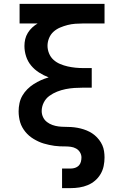

<svg xmlns="http://www.w3.org/2000/svg" viewBox="-20 -755 640 990"><path d="M300 215V114H345Q356 114 367 110.5Q378 107 386 99Q394 91 397 79.5Q400 68 400 57Q400 43 392.5 30.5Q385 18 372.5 11Q360 4 345.5 2Q331 0 317 0Q303 0 289 -0.5Q275 -1 261 -3Q247 -5 233 -8Q219 -11 205.5 -15Q192 -19 179 -25Q166 -31 153.5 -38.5Q141 -46 130.5 -55Q120 -64 111 -75Q102 -86 95 -98.5Q88 -111 84 -124.5Q80 -138 78 -152.5Q76 -167 76 -181Q76 -202 80.5 -223Q85 -244 95.5 -262Q106 -280 121 -295Q136 -310 154 -321.5Q172 -333 191 -341.5Q210 -350 231 -356Q205 -366 181.5 -381Q158 -396 140.5 -417Q123 -438 114.5 -464.5Q106 -491 106 -518Q106 -536 110 -553Q114 -570 123.5 -585.5Q133 -601 146 -613Q159 -625 174 -634H81V-735H519V-634H409Q389 -634 368.5 -632.5Q348 -631 328.5 -626Q309 -621 290 -613Q271 -605 256 -591.5Q241 -578 233 -558.5Q225 -539 225 -519Q225 -499 233 -479.5Q241 -460 256 -446.5Q271 -433 290 -425Q309 -417 329 -412.5Q349 -408 369 -406Q389 -404 409 -404H453V-303H409Q387 -303 364 -301.5Q341 -300 318.5 -295.5Q296 -291 274.5 -282.5Q253 -274 234.5 -260.5Q216 -247 205.5 -226Q195 -205 195 -182Q195 -166 202 -151Q209 -136 222 -126Q235 -116 250.5 -110.5Q266 -105 282 -103Q298 -101 314.5 -101Q331 -101 347 -100Q363 -99 379.5 -96Q396 -93 411.5 -88Q427 -83 441.5 -75.5Q456 -68 468.5 -57.5Q481 -47 491 -34Q501 -21 507.5 -6.5Q514 8 516.5 24.5Q519 41 519 57Q519 79 514.5 101Q510 123 498.5 142.5Q487 162 470 176.5Q453 191 432.5 199.5Q412 208 389.5 211.5Q367 215 345 215Z"/></svg>

Font: R Plex Mono
Style: Bold
Weight: 700
Monospace: yes
Designer: Belleve Invis
Foundry: Belleve Invis
Version: Version 31.8.0